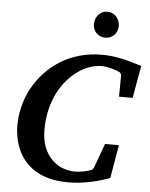

<svg xmlns="http://www.w3.org/2000/svg" viewBox="-61 -971 809 1038"><g transform="rotate(5 343.5 -452.0)"><path d="M655.8 -469.2H582L583 -581.1Q584 -586.9 579.8 -594.2Q575.7 -601.6 567.9 -604Q564 -606 553.2 -609.9Q542.5 -613.8 529.1 -617.2Q515.6 -620.6 501.5 -623.3Q487.3 -626 476.1 -626Q444.3 -626 411.1 -614.7Q377.9 -603.5 346.9 -581.8Q315.9 -560.1 288.3 -528.3Q260.7 -496.6 240.2 -455.6Q219.7 -414.6 207.8 -364.7Q195.8 -314.9 195.8 -256.8Q195.8 -199.7 212.4 -159.7Q229 -119.6 255.6 -94Q282.2 -68.4 314.9 -56.6Q347.7 -44.9 379.9 -44.9Q390.6 -44.9 403.3 -46.4Q416 -47.9 427.7 -50.3Q439.5 -52.7 449 -55.2Q458.5 -57.6 462.9 -60.1Q470.7 -61 474.6 -65.9Q478.5 -70.8 481 -76.2L528.8 -208H604L573.2 -26.9Q554.2 -20 529.5 -12.5Q504.9 -4.9 476.1 1.5Q447.3 7.8 414.8 12Q382.3 16.1 347.2 16.1Q291 16.1 246.8 4.6Q202.6 -6.8 169.4 -27.1Q136.2 -47.4 113 -74.7Q89.8 -102.1 75.4 -133.8Q61 -165.5 54.4 -199.7Q47.9 -233.9 47.9 -268.1Q47.9 -319.3 60.8 -370.6Q73.7 -421.9 98.6 -468.3Q123.5 -514.6 160.2 -554.7Q196.8 -594.7 243.7 -624.3Q290.5 -653.8 347.7 -670.4Q404.8 -687 471.2 -687Q500 -687 526.1 -683.8Q552.2 -680.7 578.1 -675.3Q604 -669.9 630.6 -662.1Q657.2 -654.3 687 -645ZM547.4 -848.1Q547.4 -834.5 542.2 -822Q537.1 -809.6 528.1 -800.3Q519 -791 506.8 -785.6Q494.6 -780.3 480.5 -780.3Q465.8 -780.3 453.4 -785.4Q440.9 -790.5 431.9 -799.6Q422.9 -808.6 417.7 -821Q412.6 -833.5 412.6 -848.1Q412.6 -863.3 417.5 -876.5Q422.4 -889.6 431.2 -899.7Q439.9 -909.7 452.1 -915.5Q464.4 -921.4 479.5 -921.4Q494.1 -921.4 506.6 -915.8Q519 -910.2 528.1 -900.1Q537.1 -890.1 542.2 -876.7Q547.4 -863.3 547.4 -848.1Z"/></g></svg>

Font: Charis SIL Am
Style: Bold Italic
Weight: 700
Italic angle: -11°
Foundry: SIL International
Version: Version 5.000